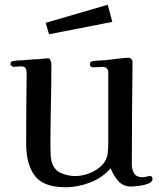

<svg xmlns="http://www.w3.org/2000/svg" viewBox="-20 -783 668 807"><path d="M621 -31Q621 -18 602.5 -11Q584 -4 562.5 -1.5Q541 1 531 1Q497 1 476.5 -23Q456 -47 445 -76Q411 -36 359 -16Q307 4 255 4Q163 4 126.5 -44Q90 -92 90 -179Q90 -253 90.5 -327.5Q91 -402 92 -477Q92 -489 87.5 -496.5Q83 -504 69 -504Q61 -504 53 -503Q45 -502 37 -502Q33 -502 28.5 -506Q24 -510 24 -513Q24 -522 28 -524Q32 -526 40 -527Q50 -529 60 -529Q70 -529 80 -530Q98 -532 115.5 -533Q133 -534 151 -535Q159 -536 167 -537Q175 -538 183 -538Q188 -538 192 -529.5Q196 -521 196 -516Q196 -430 194 -343.5Q192 -257 192 -171Q192 -152 193 -131Q194 -110 201 -92Q212 -65 240.5 -54Q269 -43 296 -43Q325 -43 355.5 -54.5Q386 -66 408 -88Q430 -110 433 -142Q435 -161 435 -180.5Q435 -200 435 -219V-480Q435 -490 428.5 -496Q422 -502 412 -502Q402 -502 392.5 -501Q383 -500 373 -500Q358 -500 358 -513Q358 -520 361.5 -522.5Q365 -525 371 -526Q383 -528 396 -528.5Q409 -529 422 -530Q444 -532 473 -536Q502 -540 522 -540Q527 -540 532.5 -534Q538 -528 537 -523Q536 -416 535 -308Q534 -200 534 -92Q534 -70 544 -54Q554 -38 579 -38Q587 -38 595 -40.5Q603 -43 611 -43Q621 -43 621 -31ZM452 -691 186 -639 172 -687 433 -763Z"/></svg>

Font: Kaisei Tokumin Medium
Style: Regular
Weight: 500
Designer: Font-Kai,
Foundry: KAZUO KANAI
Version: Version 5.003